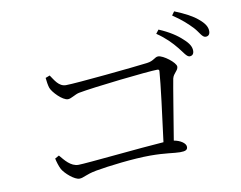

<svg xmlns="http://www.w3.org/2000/svg" viewBox="-77 -883 1154 919"><g transform="rotate(-10 500.0 -423.0)"><path d="M812 -602C832 -578 845 -553 859 -553C872 -553 880 -561 880 -577C880 -596 870 -614 844 -637C820 -660 784 -684 734 -705L720 -687C763 -658 791 -628 812 -602ZM903 -682C925 -658 934 -632 951 -632C964 -632 972 -640 972 -656C972 -676 961 -695 933 -718C910 -738 873 -758 823 -778L810 -760C855 -730 879 -707 903 -682ZM140 -183C142 -171 150 -144 158 -129C171 -106 214 -68 238 -68C259 -68 270 -82 324 -92C385 -103 508 -118 590 -118C664 -118 705 -109 734 -109C761 -109 771 -114 771 -129C771 -147 744 -164 714 -169C734 -289 755 -421 763 -462C769 -487 792 -496 792 -515C792 -535 734 -579 710 -579C693 -579 686 -561 652 -557C590 -549 301 -520 252 -520C217 -520 200 -555 183 -579L162 -571C163 -557 167 -532 171 -521C179 -499 224 -452 250 -452C266 -452 287 -469 307 -473C379 -487 652 -517 695 -517C702 -517 705 -514 704 -507C700 -449 680 -292 664 -170C556 -163 281 -134 245 -134C207 -134 181 -169 160 -194Z"/></g></svg>

Font: Noto Serif HK Light
Style: Regular
Weight: 300
Designer: Ryoko NISHIZUKA 西塚涼子 (kana & ideographs); Frank Grießhammer (Latin, Greek & Cyrillic); Wenlong ZHANG 张文龙 (bopomofo); San
Foundry: Adobe
Version: Version 2.001;hotconv 1.1.0;makeotfexe 2.6.0